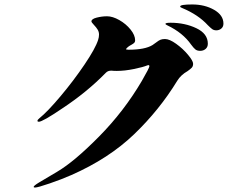

<svg xmlns="http://www.w3.org/2000/svg" viewBox="-20 -835 1040 861"><path d="M982 -729Q982 -715 972.5 -707Q963 -699 950 -699Q939 -699 931.5 -704.5Q924 -710 912 -722Q869 -769 797 -799Q788 -802 788 -806Q788 -815 842 -815Q898 -815 940 -791Q982 -767 982 -729ZM846 -549Q846 -538 840 -531.5Q834 -525 821 -516Q791 -499 775 -473Q695 -342 581.5 -233Q468 -124 300 -50Q257 -31 203 -12.5Q149 6 137 6Q131 6 131 3Q131 -2 154 -16Q160 -20 236.5 -65Q313 -110 424.5 -223Q536 -336 616 -472Q650 -531 650 -538Q650 -543 646 -543Q643 -543 641 -542Q622 -534 580.5 -525.5Q539 -517 504 -517Q489 -517 482 -518H477Q464 -518 455 -509Q369 -421 258 -348Q171 -289 154 -289Q148 -289 148 -293Q148 -298 157 -305Q193 -334 251.5 -403.5Q310 -473 359 -545.5Q408 -618 420 -656Q424 -668 424 -680Q424 -692 418 -702Q412 -712 401 -723.5Q390 -735 390 -739Q390 -750 413.5 -756Q437 -762 460 -762Q485 -762 515 -745Q545 -728 565.5 -702.5Q586 -677 586 -654Q586 -647 582 -643Q578 -639 569 -634Q553 -626 545 -615Q544 -614 547.5 -613Q551 -612 556 -612Q630 -612 664 -633Q672 -638 681.5 -645.5Q691 -653 699 -656.5Q707 -660 720 -660Q740 -660 770 -638.5Q800 -617 823 -589.5Q846 -562 846 -549ZM912 -639Q912 -624 902 -615.5Q892 -607 878 -607Q864 -607 856 -613.5Q848 -620 837 -635Q800 -688 731 -721Q722 -725 722 -728Q722 -733 745 -733Q809 -733 860.5 -708.5Q912 -684 912 -639Z"/></svg>

Font: Shippori Antique B1
Style: Regular
Weight: 400
Designer: FONTDASU
Foundry: FONTDASU / Google Inc. / but / Adobe
Version: Version 2.001